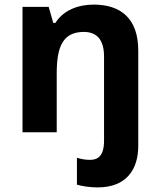

<svg xmlns="http://www.w3.org/2000/svg" viewBox="-20 -669 697 836"><path d="M405 147C533 147 582 66 582 -34V-449C582 -589 505 -649 388 -649C321 -649 256 -625 221 -569H212L192 -639H78V-93H227V-350C227 -466 254 -530 345 -530C403 -530 433 -494 433 -423V-56C433 10 406 27 373 27C351 27 335 24 315 18V135C337 142 374 147 405 147Z"/></svg>

Font: Noto Sans Kannada UI
Style: Bold
Weight: 700
Designer: Jelle Bosma - Monotype Design Team
Foundry: Monotype Imaging Inc.
Version: Version 2.005